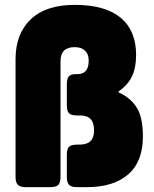

<svg xmlns="http://www.w3.org/2000/svg" viewBox="-20 -770 633 790"><path d="M44 -42V-527Q44 -631 106.5 -690.5Q169 -750 287 -750Q413 -750 476.5 -697Q540 -644 540 -544Q540 -491 523 -455.5Q506 -420 468 -394V-390Q517 -368 542.5 -327.5Q568 -287 568 -208Q568 -105 507.5 -52.5Q447 0 338 0H297Q273 0 264 -9.5Q255 -19 255 -42V-133Q255 -157 264 -166Q273 -175 297 -175H311Q340 -176 353.5 -190.5Q367 -205 367 -234Q367 -264 354 -279Q341 -294 311 -295H297Q273 -295 264 -304Q255 -313 255 -337V-423Q255 -446 263 -455.5Q271 -465 291 -465H299Q345 -465 345 -521Q345 -547 330 -561.5Q315 -576 287 -576Q229 -576 229 -518V-42Q229 -19 220 -9.5Q211 0 187 0H86Q63 0 53.5 -9.5Q44 -19 44 -42Z"/></svg>

Font: YamahaIndonesia935. App XBold
Style: Regular
Weight: 800
Designer: Dalton Maag Ltd
Foundry: Dalton Maag Ltd
Version: Version 1.002; January 01, 2024; Regular/Italic